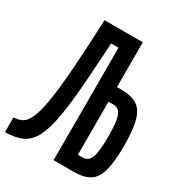

<svg xmlns="http://www.w3.org/2000/svg" viewBox="-187 -924 974 1047"><g transform="rotate(30 300.0 -400.0)"><path d="M306 0V-708H186V-800H406V0ZM0 0V-93Q31 -93 54.5 -106.5Q78 -120 95 -159.5Q112 -199 125 -276.5Q138 -354 147.5 -482Q157 -610 165 -800H265Q254 -603 244 -464Q234 -325 218.5 -234.5Q203 -144 177 -92.5Q151 -41 108 -20.5Q65 0 0 0ZM306 0V-800H406V-19L333 -92H435Q460 -92 474 -107.5Q488 -123 494 -159.5Q500 -196 500 -259Q500 -323 494 -359Q488 -395 474 -410.5Q460 -426 435 -426H334V-518H435Q498 -518 534 -494.5Q570 -471 585 -414.5Q600 -358 600 -259Q600 -161 585 -104Q570 -47 534 -23.5Q498 0 435 0Z"/></g></svg>

Font: Victor Mono Thin
Style: Regular
Weight: 100
Monospace: yes
Designer: Rune Bjørnerås
Version: Version 1.561;gftools[0.9.30]